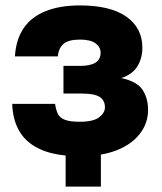

<svg xmlns="http://www.w3.org/2000/svg" viewBox="-20 -563 596 708"><path d="M352 2V125H222V2ZM277 13Q190 13 135.5 -9.5Q81 -32 54 -75Q27 -118 25 -180H183Q186 -160 192.5 -145Q199 -130 217.5 -122Q236 -114 274 -114Q324 -114 345.5 -130.5Q367 -147 367 -167Q367 -193 347.5 -205.5Q328 -218 283 -218H214V-320H275Q313 -320 332 -332Q351 -344 351 -369Q351 -389 332.5 -403Q314 -417 275 -417Q232 -417 214 -401Q196 -385 193 -355H35Q39 -418 67.5 -459.5Q96 -501 148.5 -522Q201 -543 275 -543Q387 -543 446 -501.5Q505 -460 505 -387Q505 -349 487 -319Q469 -289 427 -275Q485 -263 505.5 -232Q526 -201 526 -158Q526 -109 496 -70Q466 -31 410.5 -9Q355 13 277 13Z"/></svg>

Font: Golos Text
Style: Bold
Weight: 700
Designer: A.Korolkova, Vitaly Kuzmin
Foundry: ParaType Ltd
Version: Version 2.004